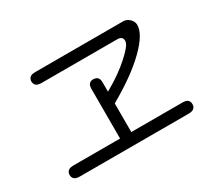

<svg xmlns="http://www.w3.org/2000/svg" viewBox="-126 -909 1252 1129"><g transform="rotate(-30 500.0 -344.5)"><path d="M481.4 -468.8Q463.9 -468.8 455.1 -459Q444.3 -449.2 444.3 -424.8V-87.9H127Q90.8 -87.9 83 -65.4Q80.1 -59.6 80.1 -50.8Q80.1 -33.2 89.8 -24.4Q100.6 -12.7 127 -12.7H867.2Q893.6 -12.7 904.3 -24.4Q914.1 -33.2 914.1 -50.3Q914.1 -67.4 905.3 -76.2Q893.6 -87.9 867.2 -87.9H520.5V-282.2Q685.5 -376 777.3 -466.8Q866.2 -554.7 866.2 -616.2Q866.2 -638.7 847.7 -657.2Q829.1 -675.8 804.7 -675.8H207Q170.9 -675.8 163.1 -653.3Q160.2 -647.5 160.2 -641.1Q160.2 -634.8 161.1 -630.9Q162.1 -627 163.1 -624Q170.9 -601.6 207 -601.6H720.7Q741.2 -601.6 749.5 -593.3Q757.8 -585 757.8 -571.8Q757.8 -558.6 747.1 -542Q730.5 -517.6 690.4 -481.4Q624 -420.9 529.3 -367.2L520.5 -362.3V-424.8Q520.5 -461.9 493.2 -466.8Q488.3 -468.8 481.4 -468.8Z"/></g></svg>

Font: FakePearl
Style: Light
Weight: 350
Version: Version 1.2